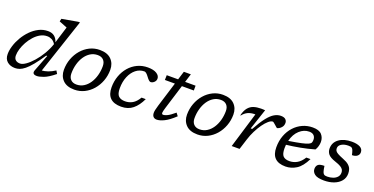

<svg xmlns="http://www.w3.org/2000/svg" viewBox="-26 -1474 4314 2216"><g transform="rotate(20 2131.5 -366.0)"><path d="M636.5 -92Q558 -28.5 505.2 -9.2Q452.5 10 424 10Q359 10 380.5 -46L458.5 -248.5H446Q391.5 -166.5 349.2 -115.5Q307 -64.5 273.2 -37.2Q239.5 -10 211 0Q182.5 10 155.5 10Q96.5 10 59 -21.8Q21.5 -53.5 21.5 -113.5Q21.5 -162 38.8 -217.5Q56 -273 87.8 -326.8Q119.5 -380.5 163 -424.8Q206.5 -469 259 -495.5Q311.5 -522 370.5 -522Q419 -522 449.5 -497.8Q480 -473.5 493 -429.5L556 -633.5L457 -673L465 -707.5L660 -742H681L456.5 -69.5Q489 -71.5 529.5 -85.2Q570 -99 615 -128ZM116 -131.5Q116 -95 136.5 -77Q157 -59 191.5 -59Q221.5 -59 262.2 -87.5Q303 -116 346 -164.8Q389 -213.5 425.8 -275.2Q462.5 -337 485 -403.5Q464.5 -436.5 438.2 -449.8Q412 -463 381.5 -463Q337.5 -463 297.8 -440.8Q258 -418.5 224.8 -381.5Q191.5 -344.5 167 -300.5Q142.5 -256.5 129.2 -212.2Q116 -168 116 -131.5Z M1007.5 -522Q1100.5 -522 1148.8 -473Q1197 -424 1197 -347Q1197 -275 1173 -210.5Q1149 -146 1106 -96.2Q1063 -46.5 1006 -18.2Q949 10 883 10Q790 10 741.8 -39Q693.5 -88 693.5 -165Q693.5 -237 717.5 -301.5Q741.5 -366 784.5 -415.8Q827.5 -465.5 884.5 -493.8Q941.5 -522 1007.5 -522ZM886 -54Q935.5 -54 975.2 -78.8Q1015 -103.5 1043.2 -146Q1071.5 -188.5 1086.5 -242.8Q1101.5 -297 1101.5 -356Q1101.5 -404 1076 -431Q1050.5 -458 1004.5 -458Q955 -458 915.2 -433.2Q875.5 -408.5 847.2 -366Q819 -323.5 804 -269.2Q789 -215 789 -156Q789 -108 814.8 -81Q840.5 -54 886 -54Z M1574.5 -465Q1516 -465 1470.5 -428.5Q1425 -392 1398.8 -329Q1372.5 -266 1372.5 -185.5Q1372.5 -116 1399.8 -90Q1427 -64 1480 -64Q1529 -64 1570.5 -87.8Q1612 -111.5 1646 -169.5H1697.5Q1657.5 -83.5 1600.5 -36.8Q1543.5 10 1458 10Q1279.5 10 1279.5 -163.5Q1279.5 -238.5 1303 -303.5Q1326.5 -368.5 1369.2 -417.8Q1412 -467 1470 -494.5Q1528 -522 1597 -522Q1667 -522 1705.5 -497.8Q1744 -473.5 1744 -437Q1744 -411 1723.8 -392.2Q1703.5 -373.5 1681.5 -373.5Q1662.5 -373.5 1629.5 -419Q1596 -465 1574.5 -465Z M1945 -152Q1938.5 -130 1934.2 -113.2Q1930 -96.5 1930 -88.5Q1930 -76 1934.5 -72Q1939 -68 1948.5 -68Q1966 -68 1997.5 -82.8Q2029 -97.5 2085 -145L2112 -109.5Q2039.5 -41.5 1986 -15.8Q1932.5 10 1895.5 10Q1869 10 1853.5 -6.2Q1838 -22.5 1838 -55Q1838 -69 1842.5 -90.5Q1847 -112 1858 -148.5L1952 -453H1829L1830.5 -512H1970L2002.5 -616.5H2088.5L2056 -512H2184.5V-453H2038Z M2519.5 -522Q2612.5 -522 2660.8 -473Q2709 -424 2709 -347Q2709 -275 2685 -210.5Q2661 -146 2618 -96.2Q2575 -46.5 2518 -18.2Q2461 10 2395 10Q2302 10 2253.8 -39Q2205.5 -88 2205.5 -165Q2205.5 -237 2229.5 -301.5Q2253.5 -366 2296.5 -415.8Q2339.5 -465.5 2396.5 -493.8Q2453.5 -522 2519.5 -522ZM2398 -54Q2447.5 -54 2487.2 -78.8Q2527 -103.5 2555.2 -146Q2583.5 -188.5 2598.5 -242.8Q2613.5 -297 2613.5 -356Q2613.5 -404 2588 -431Q2562.5 -458 2516.5 -458Q2467 -458 2427.2 -433.2Q2387.5 -408.5 2359.2 -366Q2331 -323.5 2316 -269.2Q2301 -215 2301 -156Q2301 -108 2326.8 -81Q2352.5 -54 2398 -54Z M2946.5 -436.5H2942Q2893.5 -436.5 2857.2 -420.2Q2821 -404 2791.5 -366L2786.5 -368Q2801.5 -429 2828.8 -462.5Q2856 -496 2895.5 -509Q2935 -522 2985.5 -522Q2997.5 -522 3010.2 -521.5Q3023 -521 3036 -520L2951 -266.5H2969.5Q3023 -364.5 3067 -420.2Q3111 -476 3150.8 -499Q3190.5 -522 3229.5 -522Q3271 -522 3288.8 -504.2Q3306.5 -486.5 3306.5 -463Q3306.5 -432.5 3291.8 -412.5Q3277 -392.5 3259.5 -383Q3242 -373.5 3234 -373.5Q3232 -373.5 3222.8 -382Q3213.5 -390.5 3202 -400.5Q3191 -410.5 3180.2 -419Q3169.5 -427.5 3165 -427.5Q3142 -427.5 3112.8 -402.5Q3083.5 -377.5 3053.2 -335Q3023 -292.5 2996.5 -239.8Q2970 -187 2952.5 -131L2911 0H2814.5Z M3721 -169.5Q3671.5 -68.5 3608.8 -29.2Q3546 10 3476.5 10Q3303 10 3303 -163.5Q3303 -242.5 3327.8 -308Q3352.5 -373.5 3396.5 -421.5Q3440.5 -469.5 3498.5 -495.8Q3556.5 -522 3622.5 -522Q3700.5 -522 3733.2 -485.2Q3766 -448.5 3766 -395Q3766 -369 3758 -341.8Q3750 -314.5 3737 -294Q3652 -269.5 3563.8 -253Q3475.5 -236.5 3398 -228Q3396 -207.5 3396 -185.5Q3396 -116 3420.8 -90Q3445.5 -64 3498.5 -64Q3547.5 -64 3591 -88.5Q3634.5 -113 3669.5 -169.5ZM3600 -462.5Q3535.5 -462.5 3481.8 -413.8Q3428 -365 3407 -279Q3506 -294.5 3561.2 -306.8Q3616.5 -319 3641 -330.5Q3665.5 -342 3671.2 -356Q3677 -370 3677 -389.5Q3677 -423 3657.5 -442.8Q3638 -462.5 3600 -462.5Z M3899 -151Q3904.5 -111 3910.5 -89.8Q3916.5 -68.5 3925 -59.5Q3933.5 -50.5 3943.5 -48Q3953.5 -45.5 3970 -45.5Q4007.5 -45.5 4039.5 -56.8Q4071.5 -68 4091 -90Q4110.5 -112 4110.5 -144Q4110.5 -164 4101.8 -180Q4093 -196 4069.5 -210.5Q4046 -225 4000.5 -240Q3932.5 -262.5 3909 -292Q3885.5 -321.5 3885.5 -361Q3885.5 -434.5 3945.2 -478.2Q4005 -522 4102 -522Q4166 -522 4203.2 -502Q4240.5 -482 4240.5 -441Q4240.5 -413 4218 -394.5Q4195.5 -376 4154.5 -376Q4141.5 -439 4126 -453Q4117.5 -461 4106.8 -463Q4096 -465 4079 -465Q4030 -465 3996.2 -444.8Q3962.5 -424.5 3962.5 -391.5Q3962.5 -374.5 3970 -361.2Q3977.5 -348 4001 -334.2Q4024.5 -320.5 4072.5 -301.5Q4121 -283 4145.5 -261.2Q4170 -239.5 4178.8 -214.5Q4187.5 -189.5 4187.5 -160.5Q4187.5 -107.5 4156 -69.2Q4124.5 -31 4070.8 -10.5Q4017 10 3950 10Q3869 10 3835.2 -16Q3801.5 -42 3801.5 -80Q3801.5 -113.5 3821.5 -132.2Q3841.5 -151 3899 -151Z"/></g></svg>

Font: Newsreader Caption
Style: Italic
Weight: 400
Italic angle: -17°
Designer: Hugues Gentile
Foundry: Production Type
Version: Version 1.001